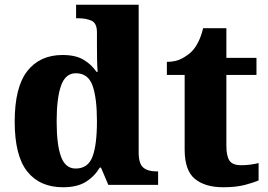

<svg xmlns="http://www.w3.org/2000/svg" viewBox="-20 -780 1130 810"><path d="M246 10Q148 10 95 -56.5Q42 -123 42 -267Q42 -412 95 -480Q148 -548 244 -548Q299 -548 332.5 -528Q366 -508 387 -477H392Q390 -500 389.5 -531Q389 -562 389 -591V-643Q389 -683 365.5 -693Q342 -703 309 -703H301V-760H565V-137Q565 -90 584 -73.5Q603 -57 639 -57H647V0H437L406 -73H401Q378 -35 341.5 -12.5Q305 10 246 10ZM299 -69Q351 -69 370 -118.5Q389 -168 389 -269Q389 -366 370.5 -418.5Q352 -471 300 -471Q256 -471 237.5 -418.5Q219 -366 219 -268Q219 -169 237.5 -119Q256 -69 299 -69Z M922 10Q845 10 802 -25.5Q759 -61 759 -149V-464H684V-519Q722 -519 749 -534Q776 -549 791 -565Q805 -580 817 -604Q829 -628 837 -661H935V-536H1062V-464H935V-165Q935 -122 948 -102.5Q961 -83 997 -83Q1017 -83 1036 -85.5Q1055 -88 1071 -92V-19Q1054 -11 1015.5 -0.5Q977 10 922 10Z"/></svg>

Font: Noto Serif Lao ExtraBold
Style: Regular
Weight: 800
Designer: Monotype Design Team
Foundry: Monotype Imaging Inc.
Version: Version 2.003; ttfautohint (v1.8.4.7-5d5b)